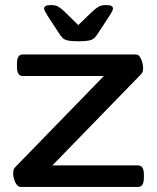

<svg xmlns="http://www.w3.org/2000/svg" viewBox="-20 -738 620 758"><path d="M61 0Q53 0 46 -9Q39 -18 35.5 -30.5Q32 -43 32 -53Q32 -58 33 -65Q34 -72 43 -81L430 -479L464 -438H69Q47 -438 47 -474V-487Q47 -523 69 -523H516Q526 -523 532 -514Q538 -505 541.5 -492.5Q545 -480 545 -470Q545 -465 544 -458Q543 -451 534 -442L147 -44L114 -85H525Q548 -85 548 -49V-36Q548 0 525 0ZM398 -718Q414 -718 420 -714.5Q426 -711 426 -704Q426 -700 422.5 -693Q419 -686 413 -677L364 -602Q358 -593 351.5 -587Q345 -581 331 -578Q317 -575 290 -575Q263 -575 249 -578Q235 -581 228.5 -587Q222 -593 216 -602L167 -677Q162 -686 158 -693Q154 -700 154 -704Q154 -711 160.5 -714.5Q167 -718 182 -718Q199 -718 209.5 -712Q220 -706 235 -692L289 -639L344 -692Q359 -706 370 -712Q381 -718 398 -718Z"/></svg>

Font: Asap Expanded Medium
Style: Regular
Weight: 500
Width: 7
Designer: Pablo Cosgaya
Foundry: Omnibus-Type
Version: Version 3.001